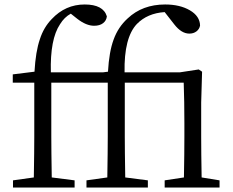

<svg xmlns="http://www.w3.org/2000/svg" viewBox="-20 -837 1039 857"><path d="M38 0V-32L131 -45Q133 -167 133 -228V-468H37V-505L134 -517Q139 -607 158 -662Q175 -715 211 -752Q272 -817 358 -817Q441 -817 457 -764Q455 -745 440 -733.5Q425 -722 400 -722Q365 -722 325 -753L296 -776Q267 -760 248 -729Q203 -662 207 -514H439L462 -517Q467 -606 487 -660Q507 -716 550 -755Q616 -817 717 -817Q783 -817 827.5 -791Q872 -765 873 -723Q870 -707 857 -697Q844 -687 825 -687Q790 -687 758 -728L715 -783Q638 -778 591 -730Q533 -669 536 -514H782L867 -527L882 -517L878 -379V-228Q878 -155 880 -45L960 -32V0H715V-32L801 -45Q803 -155 803 -228V-287Q803 -386 800 -468H537V-228Q537 -167 539 -45L640 -32V0H366V-32L459 -45Q461 -167 461 -228V-468H209V-228Q209 -167 211 -45L313 -32V0Z"/></svg>

Font: Cactus Classical Serif
Style: Regular
Weight: 400
Designer: Henry Chan (via Glyphwiki)、田海東、宇文滿月
Foundry: Moonlit Owen
Version: Version 1.000